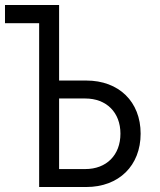

<svg xmlns="http://www.w3.org/2000/svg" viewBox="-21 -750 641 770"><path d="M136 0H325C456 0 543 -86 543 -214C543 -342 456 -427 325 -427H216V-730H-1V-657H136ZM216 -72V-355H321C406 -355 462 -299 462 -214C462 -128 406 -72 321 -72Z"/></svg>

Font: JetBrains Mono Light
Style: Regular
Weight: 336
Monospace: yes
Designer: Philipp Nurullin, Konstantin Bulenkov
Foundry: JetBrains
Version: Version 2.305